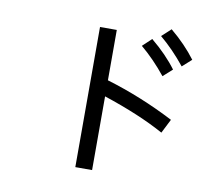

<svg xmlns="http://www.w3.org/2000/svg" viewBox="-85 -899 1171 1012"><g transform="rotate(10 500.0 -393.0)"><path d="M379.9 8.8V-741.2H469.7V-471.7Q655.3 -416 833 -324.2L794.9 -249Q664.1 -321.3 469.7 -385.7V8.8ZM705.1 -750 753.9 -794.9Q834 -728.5 888.7 -655.3L839.8 -611.3Q775.4 -691.4 705.1 -750ZM614.3 -681.6 662.1 -726.6Q745.1 -658.2 797.9 -586.9L749 -543Q684.6 -623 614.3 -681.6Z"/></g></svg>

Font: Gothic A1 Medium
Style: Regular
Weight: 500
Designer: HanYang I&C Co.,Ltd.
Foundry: HanYang I&C Co.,Ltd.
Version: Version 2.50